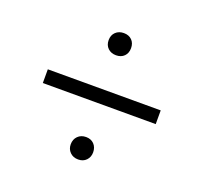

<svg xmlns="http://www.w3.org/2000/svg" viewBox="-91 -573 718 684"><g transform="rotate(20 267.5 -230.5)"><path d="M58 -204V-256H486V-204ZM269 -386Q250 -386 238 -397.5Q226 -409 226 -428Q226 -447 238 -458.5Q250 -470 269 -470Q288 -470 299.5 -458.5Q311 -447 311 -428Q311 -409 299.5 -397.5Q288 -386 269 -386ZM269 9Q250 9 238 -3Q226 -15 226 -33Q226 -52 238 -64Q250 -76 269 -76Q288 -76 299.5 -64Q311 -52 311 -33Q311 -15 299.5 -3Q288 9 269 9Z"/></g></svg>

Font: Ysabeau Office
Style: Italic
Weight: 400
Italic angle: -12°
Designer: Christian Thalmann (Catharsis Fonts)
Version: Version 2.001;gftools[0.9.30]; featfreeze: tnum,lnum,ss02